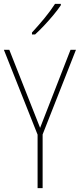

<svg xmlns="http://www.w3.org/2000/svg" viewBox="-20 -971 412 991"><path d="M187 -311 344 -714H372L200 -277V0H174V-276L0 -714H28ZM294 -944Q278 -920 255 -892.5Q232 -865 207.5 -839Q183 -813 161 -793H145V-803Q179 -840 209.5 -877Q240 -914 264 -951H294Z"/></svg>

Font: Noto Sans Gurmukhi UI Condensed Thin
Style: Regular
Weight: 100
Width: 3
Designer: Jelle Bosma - Monotype Design Team
Foundry: Monotype Imaging Inc.
Version: Version 2.004; ttfautohint (v1.8.4.7-5d5b)